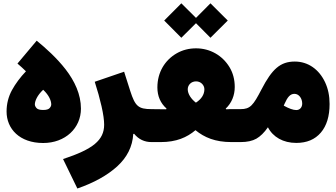

<svg xmlns="http://www.w3.org/2000/svg" viewBox="-20 -834 1972 1127"><path d="M233.4 5.4C363.8 5.4 455.1 -82.5 455.1 -196.3C455.1 -280.3 418 -358.4 365.2 -426.8C312.5 -494.6 248.5 -551.8 195.3 -595.2L82.5 -460.9C99.6 -446.8 118.2 -429.2 132.3 -415.5C98.6 -379.9 71.3 -343.3 50.3 -305.2C29.3 -266.6 18.6 -224.6 18.6 -179.2C18.6 -77.6 95.2 5.4 233.4 5.4ZM233.4 -188.5C213.4 -188.5 200.7 -192.4 194.3 -199.7C188 -207 184.6 -213.9 184.6 -221.2C184.6 -240.2 197.8 -273.9 233.4 -307.1C269 -273.9 280.8 -241.2 280.8 -221.2C280.8 -213.9 277.8 -207 271.5 -199.7C265.1 -192.4 252.4 -188.5 233.4 -188.5Z M536.1 -354C552.7 -302.7 565.9 -254.9 576.2 -209.5C586.4 -164.1 591.3 -128.4 591.3 -102.1C591.3 -10.7 524.9 42 350.1 99.6L434.1 272.5C531.7 238.8 609.9 195.3 668 142.6C726.1 89.4 757.8 26.4 762.2 -47.4L767.1 -48.8C793.9 -16.1 828.1 0 869.6 0H870.6V-193.4H869.6C792 -193.4 773.4 -210.4 744.6 -299.8L708.5 -413.1Z M903.8 -320.8C903.8 -270 921.9 -228.5 957.5 -196.8L955.1 -192.4C945.8 -192.9 918 -193.4 870.6 -193.4C853 -193.4 845.2 -165 845.2 -97.2C845.2 -28.8 853 0 870.6 0H923.3C1015.1 0 1077.1 -27.3 1127.4 -69.8C1179.7 -27.3 1242.7 0 1338.9 0H1392.1V-193.4H1328.1C1321.8 -193.4 1314.9 -192.9 1308.1 -192.4L1304.7 -196.3C1339.8 -229 1357.9 -274.4 1357.9 -323.2C1357.9 -366.7 1347.7 -405.8 1327.1 -439.9C1285.6 -508.3 1213.4 -550.3 1130.9 -550.3C1089.4 -550.3 1051.3 -540.5 1017.1 -521C948.2 -481.4 903.8 -410.2 903.8 -320.8ZM1044.4 -612.3 1130.4 -697.8 1215.3 -612.3 1316.9 -713.4 1215.3 -814.5 1130.4 -729 1044.4 -814.5 943.8 -713.4ZM1129.9 -231.4C1102.1 -252.9 1082 -282.2 1082 -310.1C1082 -334 1101.1 -356.4 1130.9 -356.4C1160.2 -356.4 1179.7 -333 1179.7 -310.1C1179.7 -278.3 1161.1 -251.5 1129.9 -231.4Z M1392.1 -193.4C1374.5 -193.4 1367.2 -165.5 1367.2 -97.2C1367.2 -27.3 1374.5 0 1392.1 0C1430.7 0 1461.4 -6.8 1484.9 -20C1507.8 -33.2 1530.8 -55.2 1552.7 -86.9C1582 -29.8 1642.1 4.9 1718.8 4.9C1780.8 4.9 1828.6 -15.1 1863.3 -55.7C1897.5 -95.7 1914.6 -151.9 1914.6 -223.6C1914.6 -271 1905.8 -313.5 1888.2 -351.1C1853 -426.3 1789.1 -472.7 1710.4 -472.7C1625 -472.7 1576.7 -428.2 1515.1 -309.6C1466.3 -215.3 1448.7 -193.4 1392.1 -193.4ZM1650.4 -225.1C1667.5 -263.7 1683.1 -283.2 1708.5 -283.2C1734.4 -283.2 1753.9 -256.8 1753.9 -226.1C1753.9 -204.1 1740.2 -188 1719.2 -188C1700.7 -188 1676.3 -196.8 1645.5 -213.9Z"/></svg>

Font: Estedad Black
Style: Regular
Weight: 900
Designer: Amin Abedi
Version: Version 7.3